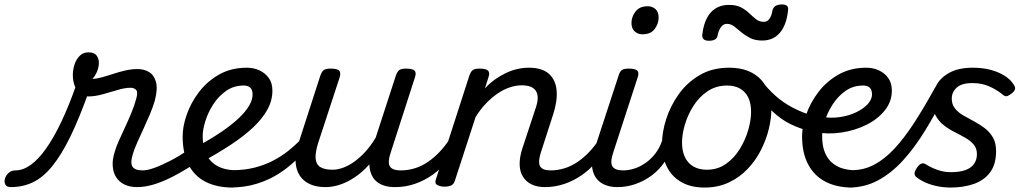

<svg xmlns="http://www.w3.org/2000/svg" viewBox="-186 -823 4624 862"><path d="M-137 17Q-156 17 -162 5.5Q-168 -6 -164 -20.5Q-160 -35 -147.5 -46.5Q-135 -58 -116 -58Q-83 -58 -48.5 -82.5Q-14 -107 20.5 -155.5Q55 -204 89 -275.5Q123 -347 156 -441L214 -416Q171 -294 130.5 -211Q90 -128 49 -77.5Q8 -27 -37.5 -5Q-83 17 -137 17ZM430 17Q396 17 372 5Q348 -7 335 -28Q322 -49 320 -78Q318 -107 329 -141Q335 -163 348 -192Q361 -221 376 -253Q391 -285 404.5 -318Q418 -351 426 -381Q434 -410 425 -419.5Q416 -429 400 -429Q375 -429 342 -419Q309 -409 274.5 -399.5Q240 -390 210 -390Q187 -390 171.5 -404Q156 -418 148.5 -440Q141 -462 141 -486Q141 -511 149 -534.5Q157 -558 172.5 -573Q188 -588 211 -588Q237 -588 247.5 -574Q258 -560 258 -541Q258 -524 250.5 -504Q243 -484 229 -469Q246 -469 270 -475.5Q294 -482 321 -491Q348 -500 376.5 -506.5Q405 -513 431 -513Q460 -513 482.5 -500Q505 -487 514 -456Q523 -425 509 -371Q501 -343 487.5 -311Q474 -279 459 -246.5Q444 -214 430.5 -184Q417 -154 410 -130Q398 -91 409 -74.5Q420 -58 455 -58Q469 -58 475 -46.5Q481 -35 478 -20.5Q475 -6 463 5.5Q451 17 430 17Z M430 17Q416 17 410 5.5Q404 -6 407 -20.5Q410 -35 422 -46.5Q434 -58 455 -58Q475 -58 506 -69Q537 -80 577 -100.5Q617 -121 662 -151Q674 -159 684 -154Q694 -149 700 -136.5Q706 -124 704 -110.5Q702 -97 690 -89Q633 -52 586.5 -28.5Q540 -5 501.5 6Q463 17 430 17Z M698 -165Q761 -199 808 -231Q855 -263 886 -292.5Q917 -322 932.5 -348.5Q948 -375 948 -399Q948 -419 938 -429Q928 -439 908 -439Q863 -439 828.5 -414.5Q794 -390 770.5 -353Q747 -316 735.5 -278Q724 -240 724 -213Q724 -167 737 -137Q750 -107 771.5 -90Q793 -73 818.5 -66Q844 -59 869 -59Q883 -59 888.5 -47Q894 -35 892.5 -20Q891 -5 882 7Q873 19 859 19Q789 19 738.5 -6Q688 -31 661 -82.5Q634 -134 634 -211Q634 -256 652.5 -309Q671 -362 707.5 -410Q744 -458 798 -488.5Q852 -519 922 -519Q953 -519 979 -507Q1005 -495 1021 -472.5Q1037 -450 1037 -416Q1037 -372 1014.5 -331Q992 -290 950.5 -251Q909 -212 851.5 -174Q794 -136 724 -98Z M844 19Q835 19 831 7Q827 -5 829 -20Q831 -35 838.5 -47Q846 -59 858 -59Q913 -59 959 -71Q1005 -83 1042.5 -103Q1080 -123 1108.5 -146Q1137 -169 1158 -190Q1165 -197 1176 -192Q1187 -187 1194.5 -177.5Q1202 -168 1196 -161Q1172 -132 1139 -100.5Q1106 -69 1063.5 -42Q1021 -15 966.5 2Q912 19 844 19Z M1276 17Q1220 17 1186 -7.5Q1152 -32 1143.5 -76.5Q1135 -121 1154 -180L1252 -483Q1259 -503 1268.5 -509Q1278 -515 1297 -515Q1329 -515 1337 -505.5Q1345 -496 1339 -476L1242 -180Q1229 -138 1231 -111.5Q1233 -85 1252 -73Q1271 -61 1307 -61Q1331 -61 1357 -71Q1383 -81 1408.5 -100Q1434 -119 1458 -146Q1482 -173 1501 -206L1591 -483Q1598 -503 1607.5 -509Q1617 -515 1636 -515Q1667 -515 1675.5 -505.5Q1684 -496 1677 -476L1569 -141Q1553 -94 1564.5 -76Q1576 -58 1611 -58Q1625 -58 1631 -46.5Q1637 -35 1634 -20.5Q1631 -6 1619 5.5Q1607 17 1586 17Q1561 17 1541 11Q1521 5 1506.5 -6.5Q1492 -18 1484 -34.5Q1476 -51 1473 -73L1472 -85Q1451 -61 1427 -42Q1403 -23 1378 -10Q1353 3 1327 10Q1301 17 1276 17Z M1589 17Q1575 17 1569 5.5Q1563 -6 1566 -20.5Q1569 -35 1581 -46.5Q1593 -58 1614 -58Q1646 -58 1676.5 -67.5Q1707 -77 1735 -96Q1763 -115 1788.5 -142Q1814 -169 1836 -204Q1845 -217 1856 -216Q1867 -215 1873 -206.5Q1879 -198 1874 -186Q1854 -140 1824 -102.5Q1794 -65 1756.5 -38.5Q1719 -12 1676.5 2.5Q1634 17 1589 17Z M2261 17Q2226 17 2201 5Q2176 -7 2162 -29.5Q2148 -52 2147 -83Q2146 -114 2158 -153L2221 -344Q2231 -375 2227 -396.5Q2223 -418 2205.5 -429Q2188 -440 2157 -440Q2129 -440 2100.5 -430Q2072 -420 2045 -401Q2018 -382 1993.5 -356Q1969 -330 1949 -297L1856 -11Q1852 2 1841.5 8.5Q1831 15 1808 15Q1792 15 1778 8Q1764 1 1771 -18L1921 -483Q1928 -503 1937.5 -509Q1947 -515 1966 -515Q1997 -515 2005.5 -505.5Q2014 -496 2007 -476L1991 -426Q2012 -449 2036 -466Q2060 -483 2085 -495Q2110 -507 2136 -513Q2162 -519 2188 -519Q2248 -519 2278.5 -491.5Q2309 -464 2313 -416.5Q2317 -369 2297 -308L2243 -141Q2228 -94 2239 -76Q2250 -58 2286 -58Q2300 -58 2305.5 -46.5Q2311 -35 2308.5 -20.5Q2306 -6 2294 5.5Q2282 17 2261 17Z M2261 17Q2247 17 2241 5.5Q2235 -6 2238 -20.5Q2241 -35 2253 -46.5Q2265 -58 2286 -58Q2318 -58 2348.5 -67.5Q2379 -77 2407 -96Q2435 -115 2460.5 -142Q2486 -169 2508 -204Q2517 -217 2528 -216Q2539 -215 2545 -206.5Q2551 -198 2546 -186Q2526 -140 2496 -102.5Q2466 -65 2428.5 -38.5Q2391 -12 2348.5 2.5Q2306 17 2261 17Z M2586 17Q2551 17 2525.5 5Q2500 -7 2486.5 -29.5Q2473 -52 2471.5 -83Q2470 -114 2483 -153L2591 -483Q2597 -503 2606.5 -509Q2616 -515 2636 -515Q2667 -515 2675.5 -505.5Q2684 -496 2677 -476L2568 -141Q2552 -94 2563.5 -76Q2575 -58 2611 -58Q2625 -58 2630.5 -46.5Q2636 -35 2633.5 -20.5Q2631 -6 2619 5.5Q2607 17 2586 17ZM2698 -669Q2678 -669 2663.5 -682Q2649 -695 2649 -720Q2649 -747 2667 -771Q2685 -795 2722 -795Q2742 -795 2756.5 -782.5Q2771 -770 2771 -744Q2771 -717 2753.5 -693Q2736 -669 2698 -669Z M2586 17Q2572 17 2566 5.5Q2560 -6 2563 -20.5Q2566 -35 2578 -46.5Q2590 -58 2611 -58Q2637 -58 2663 -66.5Q2689 -75 2713 -92Q2737 -109 2756 -133.5Q2775 -158 2786 -190Q2791 -205 2803 -205.5Q2815 -206 2824.5 -196.5Q2834 -187 2831 -173Q2821 -130 2797 -95Q2773 -60 2739.5 -35Q2706 -10 2666.5 3.5Q2627 17 2586 17Z M2977 19Q2915 19 2872 -6Q2829 -31 2807.5 -75.5Q2786 -120 2786 -176Q2786 -229 2805 -288.5Q2824 -348 2861.5 -400.5Q2899 -453 2955.5 -486Q3012 -519 3087 -519Q3149 -519 3191.5 -495.5Q3234 -472 3255.5 -429.5Q3277 -387 3277 -331Q3277 -291 3265.5 -243.5Q3254 -196 3230.5 -149.5Q3207 -103 3171 -65Q3135 -27 3086.5 -4Q3038 19 2977 19ZM2987 -61Q3036 -61 3073 -87Q3110 -113 3135 -153.5Q3160 -194 3173 -238.5Q3186 -283 3186 -321Q3186 -360 3173 -386Q3160 -412 3136 -425.5Q3112 -439 3079 -439Q3029 -439 2991 -413.5Q2953 -388 2927.5 -348Q2902 -308 2889 -264Q2876 -220 2876 -183Q2876 -144 2889.5 -116.5Q2903 -89 2928 -75Q2953 -61 2987 -61Z M3454 -233Q3403 -246 3361.5 -266.5Q3320 -287 3281 -324Q3242 -361 3198 -421Q3191 -431 3198 -443Q3205 -455 3216 -462Q3227 -469 3231 -463Q3261 -424 3295 -393.5Q3329 -363 3371.5 -340.5Q3414 -318 3469 -301Q3479 -298 3480.5 -287Q3482 -276 3478.5 -262.5Q3475 -249 3468.5 -240Q3462 -231 3454 -233Z M2997 -640Q2964 -640 2967 -668Q2975 -734 3005.5 -767.5Q3036 -801 3087 -801Q3120 -801 3141.5 -789.5Q3163 -778 3178.5 -763Q3194 -748 3208.5 -736.5Q3223 -725 3244 -725Q3258 -725 3268 -738Q3278 -751 3282 -776Q3288 -803 3325 -803Q3341 -803 3347.5 -796.5Q3354 -790 3352 -776Q3345 -710 3315 -675.5Q3285 -641 3236 -641Q3204 -641 3181.5 -652.5Q3159 -664 3142 -678.5Q3125 -693 3110 -704.5Q3095 -716 3077 -716Q3062 -716 3051 -701.5Q3040 -687 3035 -661Q3033 -651 3023.5 -645.5Q3014 -640 2997 -640Z M3494 -300Q3540 -291 3582.5 -297Q3625 -303 3658 -319Q3691 -335 3710 -356Q3729 -377 3729 -399Q3729 -419 3719 -429Q3709 -439 3689 -439Q3644 -439 3609.5 -414.5Q3575 -390 3551.5 -353Q3528 -316 3516.5 -278Q3505 -240 3505 -213Q3505 -167 3518 -137Q3531 -107 3552.5 -90Q3574 -73 3599.5 -66Q3625 -59 3650 -59Q3664 -59 3669.5 -47Q3675 -35 3673.5 -20Q3672 -5 3663 7Q3654 19 3640 19Q3571 19 3520.5 -7Q3470 -33 3442.5 -84.5Q3415 -136 3415 -211Q3415 -256 3433.5 -309Q3452 -362 3488.5 -410Q3525 -458 3579 -488.5Q3633 -519 3703 -519Q3734 -519 3760 -507Q3786 -495 3802 -472.5Q3818 -450 3818 -416Q3818 -367 3786.5 -327.5Q3755 -288 3703.5 -262.5Q3652 -237 3591.5 -228Q3531 -219 3472 -230Z M3625 19Q3616 19 3612 7Q3608 -5 3610 -20Q3612 -35 3619.5 -47Q3627 -59 3639 -59Q3692 -59 3738.5 -83.5Q3785 -108 3829 -155Q3873 -202 3917.5 -270.5Q3962 -339 4011 -428Q4024 -451 4038 -449Q4052 -447 4059.5 -431.5Q4067 -416 4057 -398Q4012 -309 3965 -233Q3918 -157 3866 -100.5Q3814 -44 3754.5 -12.5Q3695 19 3625 19Z M4082 19Q4053 19 4024.5 13.5Q3996 8 3971.5 -2.5Q3947 -13 3928 -28Q3921 -33 3920 -42.5Q3919 -52 3930 -69Q3939 -83 3949.5 -88Q3960 -93 3973 -84Q3995 -70 4023.5 -60Q4052 -50 4083 -50Q4121 -50 4147 -59Q4173 -68 4186.5 -86.5Q4200 -105 4200 -131Q4200 -157 4185.5 -174Q4171 -191 4148.5 -204Q4126 -217 4100 -230Q4074 -243 4051.5 -260.5Q4029 -278 4014.5 -304.5Q4000 -331 4000 -371Q4000 -408 4019 -442Q4038 -476 4078.5 -497.5Q4119 -519 4181 -519Q4227 -519 4263 -509Q4299 -499 4324 -483Q4349 -467 4361 -449Q4372 -435 4371.5 -425.5Q4371 -416 4358 -405Q4347 -396 4337 -392Q4327 -388 4316 -398Q4291 -419 4257 -434.5Q4223 -450 4180 -450Q4131 -450 4109 -429.5Q4087 -409 4087 -380Q4087 -354 4101.5 -336Q4116 -318 4138.5 -305Q4161 -292 4186.5 -278.5Q4212 -265 4234.5 -248Q4257 -231 4271.5 -206.5Q4286 -182 4286 -144Q4286 -85 4259 -49Q4232 -13 4185.5 3Q4139 19 4082 19Z"/></svg>

Font: Playwrite IE
Style: Regular
Weight: 400
Designer: Veronika Burian, José Scaglione
Foundry: TypeTogether
Version: Version 1.002